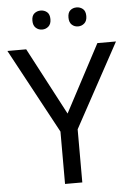

<svg xmlns="http://www.w3.org/2000/svg" viewBox="-60 -953 686 997"><g transform="rotate(-5 283.0 -454.0)"><path d="M283 -363 469 -714H566L328 -277V0H238V-273L0 -714H98ZM143 -859Q143 -885 157 -896.5Q171 -908 190 -908Q209 -908 223 -896.5Q237 -885 237 -859Q237 -834 223 -821.5Q209 -809 190 -809Q171 -809 157 -821.5Q143 -834 143 -859ZM331 -859Q331 -885 344.5 -896.5Q358 -908 377 -908Q396 -908 410 -896.5Q424 -885 424 -859Q424 -834 410 -821.5Q396 -809 377 -809Q358 -809 344.5 -821.5Q331 -834 331 -859Z"/></g></svg>

Font: Noto Sans Adlam
Style: Regular
Weight: 400
Designer: Mark Jamra, Neil Patel
Foundry: JamraPatel LLC
Version: Version 3.001